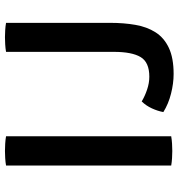

<svg xmlns="http://www.w3.org/2000/svg" viewBox="8 -736 738 794"><g transform="rotate(-90 377.0 -339.0)"><path d="M89.5 -683Q103.5 -685.5 120.2 -686.5Q137 -687.5 149.5 -687.5Q163.5 -687.5 179.8 -686.5Q196 -685.5 210.5 -683V0Q196 2.5 179.8 3.5Q163.5 4.5 149.5 4.5Q137 4.5 120.2 3.5Q103.5 2.5 89.5 0ZM354.5 -122Q376 -109 403.2 -99.8Q430.5 -90.5 457 -90.5Q516.5 -90.5 538 -126.5Q559.5 -162.5 559.5 -237V-683Q573.5 -685.5 590.5 -686.5Q607.5 -687.5 620 -687.5Q633 -687.5 649.2 -686.5Q665.5 -685.5 679.5 -683V-252Q679.5 -196 671.2 -148.2Q663 -100.5 640.5 -65Q618 -29.5 576.2 -9.8Q534.5 10 468 10Q429 10 386.5 -0.8Q344 -11.5 310.5 -32.5Q315 -56.5 326 -80.2Q337 -104 354.5 -122Z"/></g></svg>

Font: Signika Medium
Style: Regular
Weight: 500
Designer: Anna Giedry
Foundry: Anna Giedry
Version: Version 2.000